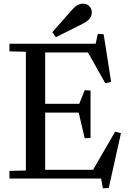

<svg xmlns="http://www.w3.org/2000/svg" viewBox="-20 -980 706 1054"><path d="M32 -42 122 -44V-696L32 -698V-740H228V0H32ZM228 -410H415L445 -485L477 -483V-223L445 -221L412 -362H228ZM228 -740H505L517 -794L549 -792L590 -531L558 -523L463 -692H228ZM168 -48H491L612 -257L644 -249L577 52L545 54L535 0H168ZM287 -776 267 -803 378 -929Q406 -960 436 -960Q457 -960 470.5 -946Q484 -932 484 -912Q484 -874 435 -850Z"/></svg>

Font: Minipax
Style: Regular
Weight: 400
Designer: Raphaël Ronot
Foundry: Velvetyne Type Foundry
Version: Version 1.000